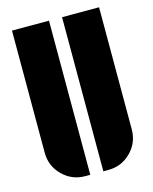

<svg xmlns="http://www.w3.org/2000/svg" viewBox="-108 -772 677 852"><g transform="rotate(-15 230.0 -346.0)"><path d="M260 8V-700H430V-139Q430 -78 387 -35Q344 8 283 8ZM30 -139V-700H200V8H177Q116 8 73 -35Q30 -78 30 -139Z"/></g></svg>

Font: Promplate
Style: Bold
Weight: 400
Designer: Evgeny Tarasenko
Foundry: Evgeny Tarasenko
Version: Version 1.000